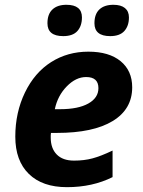

<svg xmlns="http://www.w3.org/2000/svg" viewBox="-20 -772 597 802"><path d="M259.8 9.8C330.7 9.8 394.2 -4.2 450.2 -32.2V-143.1C417.3 -127.4 389.3 -116.5 366.2 -110.4C343.1 -104.2 317.4 -101.1 289.1 -101.1C257.8 -101.1 233.8 -109.6 217 -126.7C200.3 -143.8 191.9 -167.2 191.9 -196.8V-206.5L192.9 -216.8H217.8C318.7 -216.8 396.3 -233.3 450.7 -266.4C505 -299.4 532.2 -346.4 532.2 -407.2C532.2 -453.5 516.1 -489.8 483.9 -516.4C451.7 -542.9 406.7 -556.2 349.1 -556.2C291.2 -556.2 239.3 -541.6 193.4 -512.5C147.5 -483.3 111.1 -441 84.2 -385.5C57.4 -330 43.9 -268.6 43.9 -201.2C43.9 -134.1 62.8 -82.2 100.6 -45.4C138.3 -8.6 191.4 9.8 259.8 9.8ZM339.8 -450.2C374 -450.2 391.1 -434.7 391.1 -403.8C391.1 -376.8 377 -355.4 348.9 -339.6C320.7 -323.8 281.4 -315.9 231 -315.9H209C216.8 -353.4 233.4 -385.1 258.8 -411.1C284.2 -437.2 311.2 -450.2 339.8 -450.2ZM374.5 -674.8C374.5 -639 396.5 -621.1 440.4 -621.1C466.8 -621.1 486.4 -628.2 499.3 -642.3C512.1 -656.5 518.6 -675.5 518.6 -699.2C518.6 -716.1 513 -729.2 502 -738.3C490.9 -747.4 474.8 -752 453.6 -752C428.2 -752 408.7 -745.4 395 -732.4C381.3 -719.4 374.5 -700.2 374.5 -674.8ZM178.2 -674.8C178.2 -639 200.2 -621.1 244.1 -621.1C270.8 -621.1 290.5 -628.2 303.2 -642.3C315.9 -656.5 322.3 -675.5 322.3 -699.2C322.3 -734.4 300.6 -752 257.3 -752C232.3 -752 212.8 -745.4 199 -732.4C185.1 -719.4 178.2 -700.2 178.2 -674.8Z"/></svg>

Font: OpenSans
Style: Bold Italic
Weight: 700
Italic angle: -12°
Foundry: Ascender Corporation
Version: Version 1.10; ttfautohint (v1.2) -l 8 -r 50 -G 200 -x 14 -D 